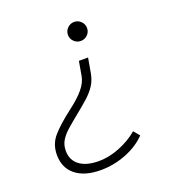

<svg xmlns="http://www.w3.org/2000/svg" viewBox="-130 -631 846 922"><g transform="rotate(-20 293.0 -170.5)"><path d="M229.5 185.5Q147.5 185.5 101.3 148.4Q55.2 111.3 55.2 44.9Q55.2 -10.7 90.1 -50Q125 -89.4 188.5 -137.7Q239.3 -176.3 265.1 -207.8Q291 -239.3 296.4 -271L309.1 -343.8H356L342.8 -269Q336.9 -234.9 320.3 -209Q303.7 -183.1 276.9 -158.9Q250 -134.8 212.4 -104.5Q177.2 -76.2 152.6 -54.2Q127.9 -32.2 115 -10Q102.1 12.2 102.1 41.5Q102.1 88.9 137.2 115.2Q172.4 141.6 235.8 141.6Q286.6 141.6 341.3 120.1Q396 98.6 438 63L463.4 93.3Q424.3 134.8 360.8 160.2Q297.4 185.5 229.5 185.5ZM351.1 -430.2Q331.1 -430.2 316.7 -444.3Q302.2 -458.5 302.2 -478.5Q302.2 -498.5 316.7 -512.9Q331.1 -527.3 351.1 -527.3Q371.1 -527.3 385.5 -512.9Q399.9 -498.5 399.9 -478.5Q399.9 -458.5 385.5 -444.3Q371.1 -430.2 351.1 -430.2Z"/></g></svg>

Font: Cascadia Code ExtraLight
Style: Italic
Weight: 200
Italic angle: -10°
Monospace: yes
Designer: Aaron Bell
Foundry: Saja Typeworks
Version: Version 2404.023; ttfautohint (v1.8.4)